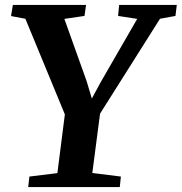

<svg xmlns="http://www.w3.org/2000/svg" viewBox="-20 -763 741 783"><path d="M95 0 100 -43 214 -57 244.5 -296.5 83.5 -686.5 25 -697.5 32.5 -743H331L324.5 -698L242.5 -686L333.5 -431.5L354.5 -361L391 -428.5L539.5 -686L461.5 -698L466 -743H701L695.5 -698L632.5 -686.5L388 -299.5L356.5 -57.5L473 -43L468.5 0Z"/></svg>

Font: Merriweather 36pt
Style: Bold Italic
Weight: 700
Italic angle: -7.8°
Version: Version 2.101